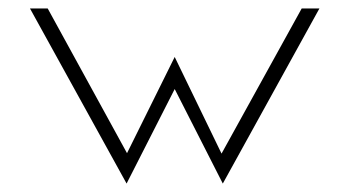

<svg xmlns="http://www.w3.org/2000/svg" viewBox="-20 -471 830 455"><path d="M51 -451 280 -36 394 -260 508 -36 737 -451H695L505 -107L394 -336L281 -108L93 -451Z"/></svg>

Font: Charger Sport
Style: HL
Weight: 100
Designer: Jasper
Foundry: Cannot Into Space Fonts
Version: Version 1.1